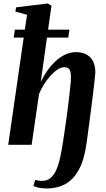

<svg xmlns="http://www.w3.org/2000/svg" viewBox="-20 -837 613 1110"><path d="M254 252.5Q229 252.5 208 249Q187 245.5 173 238L183.5 203Q194 206 203.8 207.5Q213.5 209 223 208.5Q252.5 208.5 272.5 191.8Q292.5 175 306 144Q319.5 113 328.8 69.2Q338 25.5 346 -28.5Q348.5 -44 352.5 -71.5Q356.5 -99 361.5 -133.8Q366.5 -168.5 371.2 -206Q376 -243.5 380.2 -278.8Q384.5 -314 387.2 -342.5Q390 -371 390 -387.5Q390.5 -410 386.8 -423.2Q383 -436.5 374.5 -442.5Q366 -448.5 352 -448.5Q334 -448.5 313.2 -435.2Q292.5 -422 272.2 -399.5Q252 -377 234.5 -349.5Q217 -322 205.5 -293L163 0H27.5L117 -619.5H59L66 -665.5H123.5L136.5 -751.5L69 -770L73 -794.5L256 -817L277.5 -804L258 -665.5H381.5L374.5 -619.5H251.5L215.5 -363Q230.5 -395 251.5 -425.5Q272.5 -456 298.8 -481Q325 -506 355.5 -520.8Q386 -535.5 419.5 -535.5Q473.5 -535.5 502.5 -504.5Q531.5 -473.5 531 -416.5Q530.5 -405 527.2 -375Q524 -345 519 -304Q514 -263 508.2 -217.8Q502.5 -172.5 496.8 -129.8Q491 -87 486.5 -53.5Q482 -20 479.5 -3Q466 91 434.2 147Q402.5 203 356.5 227.8Q310.5 252.5 254 252.5Z"/></svg>

Font: Merriweather 96pt
Style: Bold Italic
Weight: 700
Italic angle: -7.8°
Version: Version 2.101